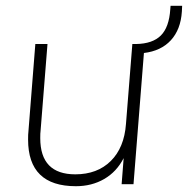

<svg xmlns="http://www.w3.org/2000/svg" viewBox="-20 -636 649 663"><path d="M569 -616H609L608 -596Q604 -534 570 -497Q536 -460 477 -453L441 0H400L407 -90Q383 -43 340 -18Q297 7 242 7Q77 7 77 -154Q77 -174 78 -180L102 -484H144L120 -183Q119 -178 119 -159Q119 -34 240 -34Q316 -34 362.5 -80Q409 -126 415 -208L437 -484H450Q507 -485 535.5 -513.5Q564 -542 568 -604Z"/></svg>

Font: Iunito ExtraLight
Style: Italic
Weight: 200
Italic angle: -4.541°
Designer: Vernon Adams
Foundry: Vernon Adams
Version: Version 2.001;November 30, 2019;FontCreator 12.0.0.2547 64-b